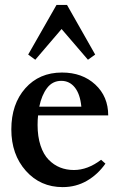

<svg xmlns="http://www.w3.org/2000/svg" viewBox="-20 -747 474 778"><path d="M123 -504.9 94.2 -525.9 209 -727.1H251.5L365.7 -525.9L336.4 -504.9L229.5 -629.4ZM233.9 11.2Q143.6 11.2 84.7 -54.9Q25.9 -121.1 25.9 -222.7Q25.9 -325.2 82.5 -389.2Q139.2 -453.1 231 -453.1Q313.5 -453.1 366 -404.5Q418.5 -356 418.5 -279.3H134.3Q132.3 -262.2 132.3 -240.7Q132.3 -193.4 144.3 -157.2Q156.2 -121.1 177 -99.9Q197.8 -78.6 223.4 -68.4Q249 -58.1 279.3 -58.1Q335.4 -58.1 389.6 -99.6L407.2 -84Q376 -39.6 331.8 -14.2Q287.6 11.2 233.9 11.2ZM228.5 -419.4Q192.9 -419.4 170.9 -390.6Q148.9 -361.8 139.2 -314.9H309.6Q304.7 -365.7 283.2 -392.6Q261.7 -419.4 228.5 -419.4Z"/></svg>

Font: Elstob 10pt SemiBold
Style: Regular
Weight: 600
Designer: Peter S. Baker
Version: Version 1.015